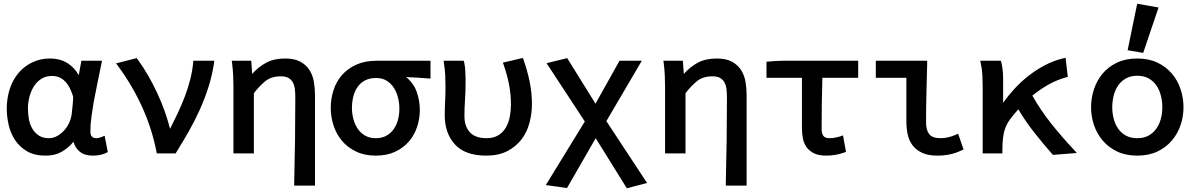

<svg xmlns="http://www.w3.org/2000/svg" viewBox="-20 -818 6371 1024"><path d="M369 -306Q368 -311 365 -318Q360 -331 357 -338Q343 -371 318.5 -392Q294 -413 257 -413Q224 -413 199.5 -397Q175 -381 159.5 -355.5Q144 -330 136.5 -299.5Q129 -269 129 -240Q129 -211 134 -183Q139 -155 152 -132.5Q165 -110 186.5 -95.5Q208 -81 240 -81Q265 -81 286.5 -93.5Q308 -106 324.5 -125Q341 -144 351 -168Q361 -192 363 -215Q365 -234 367.5 -258Q370 -282 370 -301Q370 -303 369 -306ZM400 -417 414 -494H524L521 -479Q510 -426 499.5 -374Q489 -322 479 -270Q473 -232 467.5 -193.5Q462 -155 462 -116Q462 -81 494 -81Q505 -81 521 -87L538 -94L555 -7L545 -2Q514 12 476 12Q431 12 405.5 -9Q380 -30 372 -62Q346 -30 310 -9Q274 12 223 12Q163 12 123.5 -11.5Q84 -35 60 -71.5Q36 -108 26 -152.5Q16 -197 16 -239Q16 -273 23 -308.5Q30 -344 45.5 -377Q61 -410 86.5 -437.5Q112 -465 149 -484Q194 -506 245 -506Q301 -506 339.5 -481.5Q378 -457 400 -417Z M887 -131Q908 -172 928.5 -215.5Q949 -259 966 -304Q983 -349 994.5 -394Q1006 -439 1010 -482L1011 -494H1123L1121 -479Q1111 -414 1091.5 -353Q1072 -292 1046 -234Q1020 -176 988 -119.5Q956 -63 921 -7L917 0H816L814 -11Q790 -133 738 -247.5Q686 -362 610 -465L599 -480L709 -508L715 -500Q743 -462 769 -417Q795 -372 817.5 -324Q840 -276 857.5 -227Q875 -178 887 -131Z M1325 -424Q1358 -461 1399.5 -483.5Q1441 -506 1501 -506Q1552 -506 1583.5 -488Q1615 -470 1632 -442Q1649 -414 1654.5 -379Q1660 -344 1660 -310V172H1549V159Q1552 44 1553.5 -70Q1555 -184 1555 -299Q1555 -323 1552.5 -343.5Q1550 -364 1541.5 -379Q1533 -394 1518 -402.5Q1503 -411 1478 -411Q1427 -411 1395.5 -385.5Q1364 -360 1334 -321V0H1225V-353Q1225 -385 1223.5 -416.5Q1222 -448 1218 -480L1216 -494H1320Z M1984 -81Q2017 -81 2041 -94.5Q2065 -108 2080.5 -130.5Q2096 -153 2103 -181Q2110 -209 2110 -239Q2110 -267 2103 -296Q2096 -325 2081 -349Q2066 -373 2042.5 -387.5Q2019 -402 1986 -402Q1951 -402 1926.5 -389Q1902 -376 1886.5 -353.5Q1871 -331 1864 -302Q1857 -273 1857 -242Q1857 -213 1864.5 -184Q1872 -155 1887.5 -132Q1903 -109 1927 -95Q1951 -81 1984 -81ZM2146 -407Q2187 -373 2203 -326.5Q2219 -280 2219 -232Q2219 -185 2204.5 -141Q2190 -97 2160.5 -63Q2131 -29 2087 -8.5Q2043 12 1984 12Q1924 12 1878.5 -10Q1833 -32 1803.5 -67.5Q1774 -103 1759 -148.5Q1744 -194 1744 -242Q1744 -292 1759 -338Q1774 -384 1804.5 -418.5Q1835 -453 1881 -473.5Q1927 -494 1988 -494H2276V-399L2260 -400Q2231 -402 2203 -404Q2175 -406 2146 -407Z M2453 -494 2456 -484Q2459 -470 2460.5 -456Q2462 -442 2462 -427Q2463 -414 2463 -400Q2463 -386 2463 -372Q2463 -329 2460 -285.5Q2457 -242 2457 -198Q2457 -144 2486 -112.5Q2515 -81 2575 -81Q2612 -81 2637.5 -96.5Q2663 -112 2678 -138Q2693 -164 2699 -196Q2705 -228 2705 -261Q2705 -315 2695 -366.5Q2685 -418 2667 -470L2662 -484L2769 -509L2773 -497Q2793 -440 2805 -381.5Q2817 -323 2817 -263Q2817 -213 2804 -163.5Q2791 -114 2762 -75.5Q2733 -37 2686.5 -12.5Q2640 12 2574 12Q2461 12 2406.5 -47.5Q2352 -107 2352 -203Q2352 -241 2354 -278Q2356 -315 2356 -353Q2356 -385 2354.5 -416.5Q2353 -448 2348 -479L2346 -494Z M3157 -81 3004 185 2891 169 3099 -170 2895 -481 3005 -508 3156 -265 3284 -494H3403L3214 -172L3431 158L3323 186Z M3627 -424Q3660 -461 3701.5 -483.5Q3743 -506 3803 -506Q3854 -506 3885.5 -488Q3917 -470 3934 -442Q3951 -414 3956.5 -379Q3962 -344 3962 -310V172H3851V159Q3854 44 3855.5 -70Q3857 -184 3857 -299Q3857 -323 3854.5 -343.5Q3852 -364 3843.5 -379Q3835 -394 3820 -402.5Q3805 -411 3780 -411Q3729 -411 3697.5 -385.5Q3666 -360 3636 -321V0H3527V-353Q3527 -385 3525.5 -416.5Q3524 -448 3520 -480L3518 -494H3622Z M4068 -403V-489L4082 -490Q4099 -491 4116.5 -492.5Q4134 -494 4151 -494H4557V-403H4366Q4364 -335 4363 -267Q4362 -199 4362 -130Q4362 -105 4371.5 -93Q4381 -81 4405 -81Q4418 -81 4432 -83.5Q4446 -86 4460 -90L4476 -96L4492 -8L4481 -4Q4459 4 4434.5 8Q4410 12 4387 12Q4346 12 4321 -0.5Q4296 -13 4281.5 -33.5Q4267 -54 4262 -80.5Q4257 -107 4257 -136V-403Z M4651 -403V-494H4925V-481Q4923 -401 4921 -322.5Q4919 -244 4919 -164Q4919 -124 4936 -102.5Q4953 -81 4996 -81Q5016 -81 5036 -85.5Q5056 -90 5074 -98L5090 -105L5119 -21L5108 -16Q5077 -1 5045.5 5.5Q5014 12 4979 12Q4930 12 4898 -3Q4866 -18 4847 -43Q4828 -68 4821 -101Q4814 -134 4814 -170V-403Z M5330 -270Q5357 -308 5391.5 -345.5Q5426 -383 5466.5 -414.5Q5507 -446 5552.5 -470Q5598 -494 5647 -506L5663 -510L5675 -408L5664 -405Q5614 -391 5569.5 -365.5Q5525 -340 5486 -308Q5529 -231 5586 -159.5Q5643 -88 5705 -22L5723 -2L5596 8L5591 3Q5542 -53 5495.5 -112Q5449 -171 5411 -235Q5385 -206 5368 -183Q5351 -160 5342 -136Q5333 -112 5329.5 -83.5Q5326 -55 5326 -13V0H5221V-353Q5221 -385 5219.5 -416.5Q5218 -448 5211 -479L5208 -494H5318L5321 -484Q5324 -471 5326 -456.5Q5328 -442 5329 -428Q5330 -414 5330 -400Q5330 -386 5330 -372Z M6045 -81Q6081 -81 6106 -95Q6131 -109 6147.5 -132.5Q6164 -156 6171.5 -185.5Q6179 -215 6179 -246Q6179 -277 6171.5 -307.5Q6164 -338 6148 -361.5Q6132 -385 6106.5 -399.5Q6081 -414 6045 -414Q6010 -414 5984.5 -399.5Q5959 -385 5943 -361.5Q5927 -338 5919.5 -307.5Q5912 -277 5912 -246Q5912 -215 5919.5 -185.5Q5927 -156 5943 -132.5Q5959 -109 5984.5 -95Q6010 -81 6045 -81ZM6045 -506Q6107 -506 6153 -484Q6199 -462 6230 -425.5Q6261 -389 6276.5 -342Q6292 -295 6292 -246Q6292 -197 6276.5 -151Q6261 -105 6230 -68.5Q6199 -32 6153 -10Q6107 12 6045 12Q5984 12 5938 -10Q5892 -32 5861 -68.5Q5830 -105 5814.5 -151Q5799 -197 5799 -246Q5799 -295 5814.5 -342Q5830 -389 5860.5 -425.5Q5891 -462 5937.5 -484Q5984 -506 6045 -506ZM6045 -798 6159 -778 6077 -536 5994 -550Z"/></svg>

Font: Codetta
Style: Bold
Weight: 700
Designer: Ulrich Proeller
Foundry: PROSA GmbH
Version: Version 2.00;September 29, 2018;FontCreator 11.5.0.2427 64-b